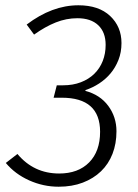

<svg xmlns="http://www.w3.org/2000/svg" viewBox="-20 -696 521 727"><path d="M195 -373H219Q256 -373 286 -384.5Q316 -396 337 -416.5Q358 -437 369 -465Q380 -493 380 -526Q380 -574 352 -600.5Q324 -627 273 -627Q231 -627 191 -611Q151 -595 109 -565L81 -603Q177 -676 277 -676Q354 -676 397 -635.5Q440 -595 440 -533Q440 -498 428.5 -469Q417 -440 398.5 -418Q380 -396 355.5 -380Q331 -364 304 -355L303 -352Q359 -337 390 -295Q421 -253 421 -199Q421 -152 406 -113.5Q391 -75 362.5 -47.5Q334 -20 293.5 -4.5Q253 11 202 11Q144 11 90.5 -13Q37 -37 2 -79L46 -113Q108 -39 204 -39Q276 -39 317.5 -81Q359 -123 359 -197Q359 -326 214 -326H183Z"/></svg>

Font: Glekhifnjqigglhiwekvrgaqftz
Style: Regular
Weight: 300
Italic angle: -8°
Designer: Carrois Corporate & Edenspiekermann
Foundry: Carrois Corporate GbR & Edenspiekermann AG
Version: Version 2.001